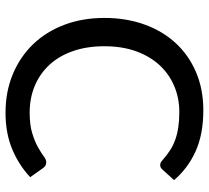

<svg xmlns="http://www.w3.org/2000/svg" viewBox="-51 -715 774 712"><g transform="rotate(-90 336.0 -359.0)"><path d="M80 -152Q85 -152 89.2 -149.8Q93.5 -147.5 97.5 -144Q116 -127.5 134.5 -115.5Q153 -103.5 174.2 -96Q195.5 -88.5 220.5 -84.8Q245.5 -81 277 -81Q328 -81 372.5 -99.8Q417 -118.5 450 -154Q483 -189.5 501.8 -241.2Q520.5 -293 520.5 -359Q520.5 -424 502.5 -475.5Q484.5 -527 451.8 -562.5Q419 -598 373.8 -617Q328.5 -636 274.5 -636Q229 -636 198 -626.5Q167 -617 146.2 -605.2Q125.5 -593.5 112.8 -584Q100 -574.5 91 -574.5Q82.5 -574.5 77.5 -577.8Q72.5 -581 69 -586L35 -634Q79 -675.5 138.2 -700.5Q197.5 -725.5 274 -725.5Q352 -725.5 416.8 -698.5Q481.5 -671.5 528 -623.2Q574.5 -575 600 -507.5Q625.5 -440 625.5 -359Q625.5 -278 601.2 -210.5Q577 -143 532.2 -94.5Q487.5 -46 424.2 -19Q361 8 283.5 8Q194.5 8 131.2 -20.5Q68 -49 24 -100.5L65 -145.5Q71.5 -152 80 -152Z"/></g></svg>

Font: Lato Medium
Style: Regular
Weight: 500
Designer: Lukasz Dziedzic
Foundry: tyPoland Lukasz Dziedzic
Version: Version 2.006; 2014-01-15